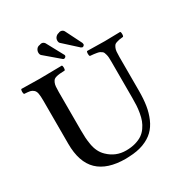

<svg xmlns="http://www.w3.org/2000/svg" viewBox="-190 -967 1065 1119"><g transform="rotate(-30 342.5 -407.0)"><path d="M189.9 -522.9V-267.1Q189.9 -236.3 191.2 -215.6Q192.4 -194.8 197 -167.5Q201.7 -140.1 212.6 -117.9Q223.6 -95.7 241.2 -79.1Q291 -30.8 359.9 -30.8Q395 -30.8 423.1 -38.8Q451.2 -46.9 470.2 -59.8Q489.3 -72.8 503.2 -92.8Q517.1 -112.8 524.7 -132.8Q532.2 -152.8 536.9 -179.4Q541.5 -206.1 542.7 -227.8Q543.9 -249.5 543.9 -276.9V-522.9Q543.9 -538.6 543.2 -550Q542.5 -561.5 539.8 -570.8Q537.1 -580.1 534.9 -585.9Q532.7 -591.8 525.9 -596.4Q519 -601.1 514.4 -603.5Q509.8 -606 498 -608.2Q486.3 -610.4 478 -611.3Q469.7 -612.3 452.1 -613.8Q447.8 -618.2 447.8 -630.4Q447.8 -642.6 452.1 -647Q543.9 -645 570.8 -645Q598.6 -645 674.8 -647Q679.2 -642.6 679.2 -630.4Q679.2 -618.2 674.8 -613.8Q656.7 -611.8 647.9 -610.4Q639.2 -608.9 628.4 -605.2Q617.7 -601.6 613.5 -596.2Q609.4 -590.8 605 -581.1Q600.6 -571.3 599.4 -557.4Q598.1 -543.5 598.1 -522.9V-294.9Q598.1 -240.7 591.3 -197.5Q584.5 -154.3 567.9 -115.7Q551.3 -77.1 524.2 -51Q497.1 -24.9 455.3 -9Q413.6 6.8 357.9 8.8Q350.1 9.8 334 9.8Q210.9 9.8 148.9 -50Q86.9 -109.9 86.9 -233.9V-522.9Q86.9 -554.7 83.7 -572Q80.6 -589.4 70.3 -598.4Q60.1 -607.4 47.9 -609.9Q35.6 -612.3 9.8 -613.8Q5.4 -618.2 5.4 -630.4Q5.4 -642.6 9.8 -647Q89.8 -645 130.9 -645Q182.6 -645 282.2 -647Q286.6 -642.6 286.6 -630.4Q286.6 -618.2 282.2 -613.8Q260.3 -612.8 248.3 -611.8Q236.3 -610.8 224.1 -607.4Q211.9 -604 206.8 -598.6Q201.7 -593.3 197 -582.8Q192.4 -572.3 191.2 -558.3Q189.9 -544.4 189.9 -522.9ZM231.9 -815.9Q236.8 -818.8 246.1 -818.8Q257.8 -817.4 265.1 -807.1L324.2 -698.2Q324.7 -697.3 325.7 -695.6Q326.7 -693.8 327.1 -692.9Q328.1 -690.9 328.1 -688Q328.1 -682.6 323.2 -678.7Q318.4 -674.8 314 -674.8Q309.1 -674.8 307.1 -676.8L208 -761.2Q201.2 -768.1 201.2 -780.8Q201.2 -793 209 -803.7Q216.8 -814.5 231.9 -815.9ZM361.8 -820.8Q367.2 -824.2 374 -824.2Q389.2 -824.2 397 -812L452.1 -702.1L453.1 -698.2Q454.1 -696.3 454.1 -691.9Q454.1 -687.5 449.7 -683.3Q445.3 -679.2 440.9 -679.2Q437.5 -679.2 433.1 -682.1Q427.7 -684.6 425.8 -688L338.9 -767.1Q332 -772.5 332 -786.1Q332 -799.8 341.3 -809.6Q350.6 -819.3 361.8 -820.8Z"/></g></svg>

Font: Common Serif Medium
Style: Regular
Weight: 500
Designer: Philipp H. Poll, Khaled Hosny
Foundry: Stefan Peev, Context Ltd.
Version: Version 1.026